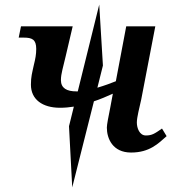

<svg xmlns="http://www.w3.org/2000/svg" viewBox="-20 -650 742 832"><path d="M469 -244 458 -185C450 -145 443 -110 443 -97C443 -50 468 11 548 11C628 11 666 -28 702 -60L682 -93C649 -70 638 -63 612 -63C584 -63 573 -96 573 -119C573 -142 584 -182 592 -219L653 -536H527L482 -298C462 -290 433 -279 402 -270L426 -366L410 -630L317 -254C315 -254 313 -254 311 -254C269 -254 244 -268 244 -303C244 -331 254 -359 265 -408L295 -536H71L61 -487H83C119 -487 137 -479 137 -438C137 -414 133 -394 127 -370C119 -333 114 -318 114 -283C114 -219 164 -183 240 -183C261 -183 281 -185 300 -188L279 -103L293 162L387 -211C415 -220 442 -232 469 -244Z"/></svg>

Font: Noto Serif Semi
Style: Italic
Weight: 600
Italic angle: -12°
Designer: Monotype Design Team
Foundry: Monotype Imaging Inc.
Version: Version 1.901